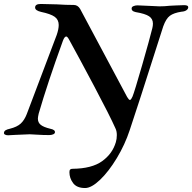

<svg xmlns="http://www.w3.org/2000/svg" viewBox="-29 -678 969 968"><path d="M321 190Q321 180 325 176.5Q329 173 337 173Q434 172 486 134.5Q538 97 555 39Q560 23 560 3Q560 -17 553 -31Q525 -94 446 -243Q367 -392 320 -477Q311 -494 305 -494Q296 -494 288 -472Q211 -260 166 -105Q162 -87 162 -80Q162 -60 176.5 -48.5Q191 -37 224 -29Q250 -24 248 -10Q247 -4 238.5 -0.5Q230 3 219 3Q188 3 158 1Q134 -1 121 -1Q115 -1 49 2L12 4Q2 4 -4 0.5Q-10 -3 -9 -9Q-8 -17 -0.5 -21.5Q7 -26 21 -29Q57 -38 75.5 -55Q94 -72 106 -103L257 -502Q267 -531 267 -552Q267 -579 246.5 -593.5Q226 -608 178 -618Q148 -625 148 -640Q148 -658 176 -658Q200 -658 258 -656Q303 -653 343 -653Q363 -653 375 -633L612 -189Q621 -174 626 -174Q629 -174 632.5 -179Q636 -184 639 -191Q649 -215 687.5 -349Q726 -483 739 -536Q742 -548 742 -559Q742 -583 722.5 -596Q703 -609 655 -617Q632 -622 635 -638Q636 -644 645 -647.5Q654 -651 664 -651Q672 -651 732 -648Q764 -646 775 -646Q801 -646 827 -649Q836 -649 857 -650.5Q878 -652 899 -652Q920 -652 920 -642Q920 -633 911 -626.5Q902 -620 886 -619Q847 -613 827.5 -598.5Q808 -584 794 -545Q656 -112 625 -22Q601 51 560 119Q519 187 475.5 228.5Q432 270 400 270Q358 270 339.5 245Q321 220 321 190Z"/></svg>

Font: EB Garamond SemiBold
Style: Italic
Weight: 600
Italic angle: -17.2°
Designer: Georg Duffner and Octavio Pardo
Foundry: Georg Duffner
Version: Version 1.000